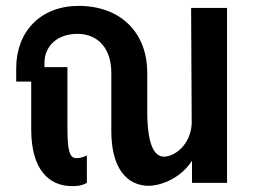

<svg xmlns="http://www.w3.org/2000/svg" viewBox="-20 -621 869 652"><path d="M224 11C242 11 257 10 275 0V-93C260 -86 252 -84 239 -84C215 -84 209 -114 209 -187V-393H131V-408C131 -463 173 -506 243 -506C315 -506 358 -454 358 -374V-176C358 -52 409 10 486 10C516 10 588 -8 632 -75V0H751V-594H629L631 -201C627 -127 571 -89 537 -89C501 -89 480 -136 480 -245V-374C480 -511 389 -601 247 -601C118 -601 35 -514 35 -389V-344H86V-181C86 -46 146 11 224 11Z"/></svg>

Font: Vanilla Cream
Style: Bold
Weight: 700
Designer: Jeremy Tribby, Jinavaṁso
Foundry: Tribby Type
Version: Version 1.422;Glyphs 3.1.2 (3151)